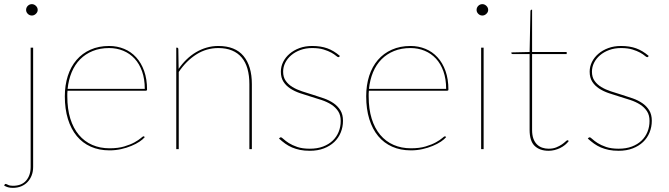

<svg xmlns="http://www.w3.org/2000/svg" viewBox="-43 -720 3229 927"><path d="M117 -490V86Q117 108 110 126.5Q103 145 90.2 158.5Q77.5 172 59.5 179.5Q41.5 187 19 187Q5.5 187 -4.2 184.2Q-14 181.5 -23 176L-21 172Q-19 168 -16.5 168Q-12.5 168 -4.2 172.5Q4 177 19 177Q61.5 177 83.2 151.8Q105 126.5 105 86V-490ZM139 -672Q139 -661.5 130.2 -653.2Q121.5 -645 111 -645Q99.5 -645 91.2 -653.2Q83 -661.5 83 -672Q83 -683.5 91.2 -691.8Q99.5 -700 111 -700Q121.5 -700 130.2 -691.8Q139 -683.5 139 -672Z M484 -498Q522.5 -498 556 -484.2Q589.5 -470.5 614.2 -443.5Q639 -416.5 653 -377.2Q667 -338 667 -287Q667 -284.5 665.2 -283.2Q663.5 -282 661 -282H283Q282 -275 282 -268.5V-255Q282 -194 296.5 -147.2Q311 -100.5 337.8 -68.8Q364.5 -37 402.2 -20.5Q440 -4 486 -4Q527.5 -4 557.2 -13Q587 -22 606.8 -33Q626.5 -44 636.8 -53Q647 -62 650 -62Q652 -62 654 -60L656 -58Q647.5 -47.5 630.8 -36.2Q614 -25 591.2 -15.5Q568.5 -6 541.5 0Q514.5 6 486 6Q435.5 6 395.5 -11.8Q355.5 -29.5 327.8 -63Q300 -96.5 285 -145Q270 -193.5 270 -255Q270 -309 284.5 -353.8Q299 -398.5 326.5 -430.5Q354 -462.5 393.8 -480.2Q433.5 -498 484 -498ZM484 -488Q440 -488 404.8 -473.8Q369.5 -459.5 344 -433.8Q318.5 -408 303.2 -371.5Q288 -335 283.5 -291H656Q656 -338.5 643 -375.2Q630 -412 606.8 -437Q583.5 -462 552 -475Q520.5 -488 484 -488Z M808 0V-490H811Q818 -490 818 -482L819.5 -387.5Q836.5 -412.5 857.8 -433Q879 -453.5 903.5 -468Q928 -482.5 955 -490.2Q982 -498 1011 -498Q1092.5 -498 1132.8 -449.5Q1173 -401 1173 -314V0H1161V-314Q1161 -355 1152 -387.2Q1143 -419.5 1124.2 -442Q1105.5 -464.5 1077.2 -476.2Q1049 -488 1011 -488Q953.5 -488 905 -457.2Q856.5 -426.5 820 -372.5V0Z M1596 -447Q1594 -444 1591 -444Q1587 -444 1579.2 -450.8Q1571.5 -457.5 1556.8 -465.8Q1542 -474 1519.5 -481Q1497 -488 1464 -488Q1433 -488 1407.2 -478.5Q1381.5 -469 1363 -453.2Q1344.5 -437.5 1334.2 -417Q1324 -396.5 1324 -374Q1324 -347.5 1336.5 -329.8Q1349 -312 1369.2 -299.8Q1389.5 -287.5 1415.5 -279Q1441.5 -270.5 1468.5 -262.2Q1495.5 -254 1521.5 -244.8Q1547.5 -235.5 1567.8 -221.5Q1588 -207.5 1600.5 -187.2Q1613 -167 1613 -137Q1613 -107 1602.2 -80.5Q1591.5 -54 1571 -34.5Q1550.5 -15 1520.8 -3.5Q1491 8 1453 8Q1426.5 8 1405.8 3.8Q1385 -0.5 1367.2 -8Q1349.5 -15.5 1334.2 -26.5Q1319 -37.5 1304 -51L1307 -54Q1308.5 -55.5 1309.5 -56.2Q1310.5 -57 1313 -57Q1317 -57 1326 -48.5Q1335 -40 1351.2 -29.5Q1367.5 -19 1392.2 -10.5Q1417 -2 1453 -2Q1489 -2 1516.8 -12.5Q1544.5 -23 1563.5 -41.2Q1582.5 -59.5 1592.2 -83.8Q1602 -108 1602 -136Q1602 -164.5 1589.5 -183.2Q1577 -202 1556.8 -215Q1536.5 -228 1510.5 -236.8Q1484.5 -245.5 1457.5 -253.5Q1430.5 -261.5 1404.5 -270.5Q1378.5 -279.5 1358.2 -292.8Q1338 -306 1325.5 -325.5Q1313 -345 1313 -374Q1313 -398.5 1324 -420.8Q1335 -443 1355 -460.2Q1375 -477.5 1402.8 -487.8Q1430.5 -498 1464 -498Q1505.5 -498 1537 -486.8Q1568.5 -475.5 1598 -450Z M1939 -498Q1977.5 -498 2011 -484.2Q2044.5 -470.5 2069.2 -443.5Q2094 -416.5 2108 -377.2Q2122 -338 2122 -287Q2122 -284.5 2120.2 -283.2Q2118.5 -282 2116 -282H1738Q1737 -275 1737 -268.5V-255Q1737 -194 1751.5 -147.2Q1766 -100.5 1792.8 -68.8Q1819.5 -37 1857.2 -20.5Q1895 -4 1941 -4Q1982.5 -4 2012.2 -13Q2042 -22 2061.8 -33Q2081.5 -44 2091.8 -53Q2102 -62 2105 -62Q2107 -62 2109 -60L2111 -58Q2102.5 -47.5 2085.8 -36.2Q2069 -25 2046.2 -15.5Q2023.5 -6 1996.5 0Q1969.5 6 1941 6Q1890.5 6 1850.5 -11.8Q1810.5 -29.5 1782.8 -63Q1755 -96.5 1740 -145Q1725 -193.5 1725 -255Q1725 -309 1739.5 -353.8Q1754 -398.5 1781.5 -430.5Q1809 -462.5 1848.8 -480.2Q1888.5 -498 1939 -498ZM1939 -488Q1895 -488 1859.8 -473.8Q1824.5 -459.5 1799 -433.8Q1773.5 -408 1758.2 -371.5Q1743 -335 1738.5 -291H2111Q2111 -338.5 2098 -375.2Q2085 -412 2061.8 -437Q2038.5 -462 2007 -475Q1975.5 -488 1939 -488Z M2292 -490V0H2280V-490ZM2314 -672Q2314 -661.5 2305.2 -653.2Q2296.5 -645 2286 -645Q2274.5 -645 2266.2 -653.2Q2258 -661.5 2258 -672Q2258 -683.5 2266.2 -691.8Q2274.5 -700 2286 -700Q2296.5 -700 2305.2 -691.8Q2314 -683.5 2314 -672Z M2606 8Q2563 8 2538.5 -15.5Q2514 -39 2514 -93V-459H2433Q2426 -459 2426 -464V-467L2514 -469L2518 -666Q2518 -668.5 2519.2 -670.8Q2520.5 -673 2523 -673H2526V-469H2693V-459H2526V-93Q2526 -68 2532.2 -50.8Q2538.5 -33.5 2549.5 -22.8Q2560.5 -12 2575 -7Q2589.5 -2 2606 -2Q2627 -2 2642.8 -8.5Q2658.5 -15 2669.5 -22.5Q2680.5 -30 2687.2 -36.5Q2694 -43 2697 -43Q2699 -43 2701 -41L2703 -39Q2695.5 -29 2684.8 -20.2Q2674 -11.5 2661.2 -5.2Q2648.5 1 2634.2 4.5Q2620 8 2606 8Z M3087 -447Q3085 -444 3082 -444Q3078 -444 3070.2 -450.8Q3062.5 -457.5 3047.8 -465.8Q3033 -474 3010.5 -481Q2988 -488 2955 -488Q2924 -488 2898.2 -478.5Q2872.5 -469 2854 -453.2Q2835.5 -437.5 2825.2 -417Q2815 -396.5 2815 -374Q2815 -347.5 2827.5 -329.8Q2840 -312 2860.2 -299.8Q2880.5 -287.5 2906.5 -279Q2932.5 -270.5 2959.5 -262.2Q2986.5 -254 3012.5 -244.8Q3038.5 -235.5 3058.8 -221.5Q3079 -207.5 3091.5 -187.2Q3104 -167 3104 -137Q3104 -107 3093.2 -80.5Q3082.5 -54 3062 -34.5Q3041.5 -15 3011.8 -3.5Q2982 8 2944 8Q2917.5 8 2896.8 3.8Q2876 -0.5 2858.2 -8Q2840.5 -15.5 2825.2 -26.5Q2810 -37.5 2795 -51L2798 -54Q2799.5 -55.5 2800.5 -56.2Q2801.5 -57 2804 -57Q2808 -57 2817 -48.5Q2826 -40 2842.2 -29.5Q2858.5 -19 2883.2 -10.5Q2908 -2 2944 -2Q2980 -2 3007.8 -12.5Q3035.5 -23 3054.5 -41.2Q3073.5 -59.5 3083.2 -83.8Q3093 -108 3093 -136Q3093 -164.5 3080.5 -183.2Q3068 -202 3047.8 -215Q3027.5 -228 3001.5 -236.8Q2975.5 -245.5 2948.5 -253.5Q2921.5 -261.5 2895.5 -270.5Q2869.5 -279.5 2849.2 -292.8Q2829 -306 2816.5 -325.5Q2804 -345 2804 -374Q2804 -398.5 2815 -420.8Q2826 -443 2846 -460.2Q2866 -477.5 2893.8 -487.8Q2921.5 -498 2955 -498Q2996.5 -498 3028 -486.8Q3059.5 -475.5 3089 -450Z"/></svg>

Font: Lato TR Hairline
Style: Regular
Weight: 250
Designer: Lukasz Dziedzic
Foundry: Lukasz Dziedzic
Version: Version 1.104 2013